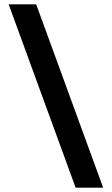

<svg xmlns="http://www.w3.org/2000/svg" viewBox="-20 -757 516 886"><path d="M329 109 20 -737H147L456 109Z"/></svg>

Font: Tomorrow Medium
Style: Regular
Weight: 500
Designer: Tony de Marco, Monica Rizzolli
Foundry: Just in Type
Version: Version 2.002